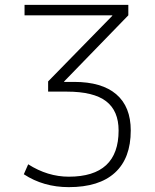

<svg xmlns="http://www.w3.org/2000/svg" viewBox="-20 -540 636 790"><path d="M81 -477V-520H508V-477L244 -205V-203H285Q399 -203 458.5 -152Q518 -101 518 -3Q518 111 453 170.5Q388 230 263 230Q159 230 78 177L96 136Q176 187 263 187Q468 187 468 -3Q468 -84 416.5 -123.5Q365 -163 255 -163H178V-205L442 -475V-477Z"/></svg>

Font: M PLUS 1p Light
Style: Regular
Weight: 300
Version: Version 1.061